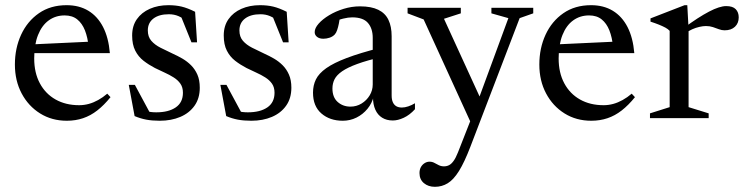

<svg xmlns="http://www.w3.org/2000/svg" viewBox="-20 -456 2881 741"><path d="M237 -436Q285.5 -436 321 -414.5Q356.5 -393 377.8 -351.8Q399 -310.5 404 -251H98L99 -284.5L356 -296.5L322 -275.5Q318.5 -311.5 307.8 -338.8Q297 -366 278 -381.2Q259 -396.5 229.5 -396.5Q194.5 -396.5 168 -377.2Q141.5 -358 126.8 -321Q112 -284 112 -230.5Q112 -175 133.8 -134.5Q155.5 -94 194.5 -72Q233.5 -50 285.5 -50Q304.5 -50 322.8 -55Q341 -60 359 -70Q377 -80 394 -94.5L406.5 -81Q381.5 -50 355.5 -29.8Q329.5 -9.5 300.5 0.2Q271.5 10 238 10Q180 10 134.8 -18.2Q89.5 -46.5 63.5 -95.5Q37.5 -144.5 37.5 -207Q37.5 -270 61.5 -322Q85.5 -374 130.2 -405Q175 -436 237 -436Z M630 -436Q658 -436 681 -430.5Q704 -425 733 -410.5L740.5 -292.5H719L670 -414L704 -372Q685.5 -386.5 668.8 -393.8Q652 -401 631.5 -401Q594 -401 572.2 -384.5Q550.5 -368 550.5 -338.5Q550.5 -314 564 -298.5Q577.5 -283 599.5 -271.8Q621.5 -260.5 646.5 -249Q665.5 -240.5 684 -229.8Q702.5 -219 717.5 -204Q732.5 -189 741.8 -168Q751 -147 751 -117.5Q751 -76.5 730.8 -48Q710.5 -19.5 675.8 -4.8Q641 10 596.5 10Q567.5 10 544.8 5.8Q522 1.5 499.5 -8L477 -128.5H500.5L567.5 -4L506.5 -43Q525.5 -34 538.2 -29.5Q551 -25 561.5 -23.8Q572 -22.5 583 -22.5Q630.5 -22.5 658.2 -41.5Q686 -60.5 686 -98Q686 -119 676.2 -133Q666.5 -147 650.2 -157.2Q634 -167.5 615 -176Q596 -184.5 578 -193.5Q554 -206 534 -221.5Q514 -237 502 -260.5Q490 -284 490 -319Q490 -356 508.2 -382Q526.5 -408 558.2 -422Q590 -436 630 -436Z M983.5 -436Q1011.5 -436 1034.5 -430.5Q1057.5 -425 1086.5 -410.5L1094 -292.5H1072.5L1023.5 -414L1057.5 -372Q1039 -386.5 1022.2 -393.8Q1005.5 -401 985 -401Q947.5 -401 925.8 -384.5Q904 -368 904 -338.5Q904 -314 917.5 -298.5Q931 -283 953 -271.8Q975 -260.5 1000 -249Q1019 -240.5 1037.5 -229.8Q1056 -219 1071 -204Q1086 -189 1095.2 -168Q1104.5 -147 1104.5 -117.5Q1104.5 -76.5 1084.2 -48Q1064 -19.5 1029.2 -4.8Q994.5 10 950 10Q921 10 898.2 5.8Q875.5 1.5 853 -8L830.5 -128.5H854L921 -4L860 -43Q879 -34 891.8 -29.5Q904.5 -25 915 -23.8Q925.5 -22.5 936.5 -22.5Q984 -22.5 1011.8 -41.5Q1039.5 -60.5 1039.5 -98Q1039.5 -119 1029.8 -133Q1020 -147 1003.8 -157.2Q987.5 -167.5 968.5 -176Q949.5 -184.5 931.5 -193.5Q907.5 -206 887.5 -221.5Q867.5 -237 855.5 -260.5Q843.5 -284 843.5 -319Q843.5 -356 861.8 -382Q880 -408 911.8 -422Q943.5 -436 983.5 -436Z M1447.5 -271.5 1455.5 -236.5Q1396.5 -223 1359 -209.2Q1321.5 -195.5 1300.5 -181Q1279.5 -166.5 1271.2 -150.2Q1263 -134 1263 -114.5Q1263 -80.5 1283.2 -62.5Q1303.5 -44.5 1332.5 -44.5Q1356 -44.5 1375.5 -56.5Q1395 -68.5 1406.8 -88Q1418.5 -107.5 1418.5 -130V-310Q1418.5 -346 1400 -367.5Q1381.5 -389 1339 -389Q1324 -389 1304.5 -384.2Q1285 -379.5 1266.5 -370L1292 -393Q1290.5 -379 1287.8 -365Q1285 -351 1281.2 -340Q1277.5 -329 1272 -323Q1264 -314.5 1252 -310.5Q1240 -306.5 1228 -306.5Q1212.5 -306.5 1203.5 -313.8Q1194.5 -321 1194.5 -332Q1194.5 -347.5 1209.8 -364.8Q1225 -382 1250.2 -397.2Q1275.5 -412.5 1306.5 -422Q1337.5 -431.5 1369.5 -431.5Q1413 -431.5 1440 -418.2Q1467 -405 1479.2 -379.2Q1491.5 -353.5 1491.5 -316V-87.5Q1491.5 -72 1496 -61.8Q1500.5 -51.5 1509.2 -46.2Q1518 -41 1531 -41Q1542.5 -41 1555.8 -45.5Q1569 -50 1581.5 -57.5V-34.5Q1561 -12 1538.2 -1.5Q1515.5 9 1496 9Q1472 9 1454.8 -1.8Q1437.5 -12.5 1428.5 -32.8Q1419.5 -53 1419.5 -80.5L1422.5 -85.5Q1416 -57.5 1398.2 -36Q1380.5 -14.5 1355.8 -2.2Q1331 10 1303 10Q1253 10 1220.5 -18Q1188 -46 1188 -98.5Q1188 -126.5 1199.2 -149.5Q1210.5 -172.5 1239 -192.8Q1267.5 -213 1318.2 -232.2Q1369 -251.5 1447.5 -271.5Z M1835.5 -73.5 1797.5 18.5 1615 -381 1553 -404.5V-426H1758.5V-404.5L1693.5 -383.5ZM1658.5 265Q1633 265 1616 250.8Q1599 236.5 1599 212Q1599 199 1604.2 189.2Q1609.5 179.5 1618.5 173.8Q1627.5 168 1637.5 168Q1648 168 1656.2 172.5Q1664.5 177 1673.5 181.5Q1682.5 186 1693.5 186Q1704 186 1713 181.5Q1722 177 1730.5 165.2Q1739 153.5 1747.5 132L1806 -17L1830 -81.5L1942 -386L1876.5 -404.5V-426H2038V-404.5L1985.5 -386L1795.5 110Q1772.5 170 1751.5 203.8Q1730.5 237.5 1708 251.2Q1685.5 265 1658.5 265Z M2261 -436Q2309.5 -436 2345 -414.5Q2380.5 -393 2401.8 -351.8Q2423 -310.5 2428 -251H2122L2123 -284.5L2380 -296.5L2346 -275.5Q2342.5 -311.5 2331.8 -338.8Q2321 -366 2302 -381.2Q2283 -396.5 2253.5 -396.5Q2218.5 -396.5 2192 -377.2Q2165.5 -358 2150.8 -321Q2136 -284 2136 -230.5Q2136 -175 2157.8 -134.5Q2179.5 -94 2218.5 -72Q2257.5 -50 2309.5 -50Q2328.5 -50 2346.8 -55Q2365 -60 2383 -70Q2401 -80 2418 -94.5L2430.5 -81Q2405.5 -50 2379.5 -29.8Q2353.5 -9.5 2324.5 0.2Q2295.5 10 2262 10Q2204 10 2158.8 -18.2Q2113.5 -46.5 2087.5 -95.5Q2061.5 -144.5 2061.5 -207Q2061.5 -270 2085.5 -322Q2109.5 -374 2154.2 -405Q2199 -436 2261 -436Z M2782.5 -432.5Q2808 -432.5 2819.5 -420.5Q2831 -408.5 2831 -389Q2831 -366.5 2816.5 -352.8Q2802 -339 2776.5 -339Q2765.5 -339 2754.5 -343.2Q2743.5 -347.5 2731.2 -351.5Q2719 -355.5 2704.5 -355.5Q2693 -355.5 2679 -352.2Q2665 -349 2651.5 -343Q2638 -337 2628 -329L2617 -346.5Q2646.5 -368.5 2671.2 -384.5Q2696 -400.5 2716.5 -411.2Q2737 -422 2753.5 -427.2Q2770 -432.5 2782.5 -432.5ZM2637.5 -344.5V-42.5L2715 -18.5V0H2488.5V-18.5L2564.5 -42.5V-337Q2558 -344 2547.8 -349.5Q2537.5 -355 2523.2 -360.8Q2509 -366.5 2490.5 -372.5V-385L2622 -436H2632.5Z"/></svg>

Font: Newsreader Text
Style: Regular
Weight: 400
Designer: Hugues Gentile
Foundry: Production Type
Version: Version 1.001